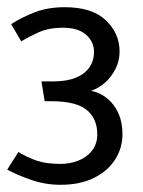

<svg xmlns="http://www.w3.org/2000/svg" viewBox="-20 -791 398 533"><path d="M160 -771Q114 -771 78 -757.5Q42 -744 11 -724L39 -676Q58 -688 86.5 -701Q115 -714 155 -714Q197 -714 219 -694.5Q241 -675 241 -647Q241 -623 228.5 -604.5Q216 -586 191 -575.5Q166 -565 127 -565H95L104 -510H122Q191 -510 220.5 -486Q250 -462 250 -418Q250 -392 236 -373.5Q222 -355 198.5 -345.5Q175 -336 148 -336Q109 -336 83.5 -344.5Q58 -353 31 -369L0 -320Q28 -305 67 -291.5Q106 -278 148 -278Q202 -278 240.5 -297Q279 -316 299.5 -348Q320 -380 320 -419Q320 -451 309 -476Q298 -501 278 -517.5Q258 -534 233 -539Q254 -546 271.5 -561.5Q289 -577 300.5 -599.5Q312 -622 312 -648Q312 -698 274 -734.5Q236 -771 160 -771Z"/></svg>

Font: Catamaran
Style: Regular
Weight: 400
Designer: Pria Ravichandran
Version: Version 2.000